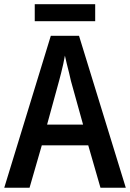

<svg xmlns="http://www.w3.org/2000/svg" viewBox="-20 -884 613 904"><path d="M453.1 0 395.5 -199.7H176.8L119.1 0H0L219.2 -715.3H352.1L572.3 0ZM371.1 -297.4 314 -502.9Q310.5 -519.5 305.2 -541Q299.8 -562.5 294.4 -584Q289.1 -605.5 285.6 -622.1Q282.7 -604 277.8 -582.5Q272.9 -561 267.8 -540.3Q262.7 -519.5 258.3 -503.9L201.7 -297.4ZM428.2 -864.3V-784.2H143.6V-864.3Z"/></svg>

Font: Open Sans SemiCondensed SemiBold
Style: Regular
Weight: 600
Width: 4
Designer: Monotype Design Team
Foundry: Monotype Imaging Inc.
Version: Version 3.000